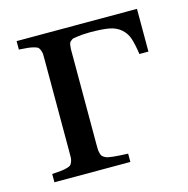

<svg xmlns="http://www.w3.org/2000/svg" viewBox="-80 -567 632 644"><g transform="rotate(-15 236.0 -245.0)"><path d="M32.2 0V-28.8Q52.7 -30.3 63 -31.2Q73.2 -32.2 83.3 -34.9Q93.3 -37.6 96.7 -40.3Q100.1 -43 103.3 -50.5Q106.4 -58.1 106.7 -65.2Q106.9 -72.3 106.9 -86.9V-402.8Q106.9 -417.5 106.7 -424.6Q106.4 -431.6 103.3 -439.2Q100.1 -446.8 96.7 -449.5Q93.3 -452.1 83.3 -454.8Q73.2 -457.5 63 -458.5Q52.7 -459.5 32.2 -460.9V-490.2H450.2V-341.8H418.9Q413.6 -378.4 406.5 -398.7Q399.4 -418.9 383.3 -432.6Q367.2 -446.3 343 -450.7Q318.8 -455.1 276.9 -455.1H275.9Q259.3 -454.6 250.7 -454.1Q242.2 -453.6 232.7 -452.1Q223.1 -450.7 219.2 -450Q215.3 -449.2 210.7 -445.3Q206.1 -441.4 204.8 -439.2Q203.6 -437 202.4 -429.4Q201.2 -421.9 201.2 -417Q201.2 -412.1 201.2 -399.9V-85.9Q201.2 -75.2 201.4 -69.1Q201.7 -63 203.4 -56.4Q205.1 -49.8 207 -46.6Q209 -43.5 214.8 -39.8Q220.7 -36.1 226.1 -34.9Q231.4 -33.7 243.2 -32.2Q254.9 -30.8 265.6 -30.3Q276.4 -29.8 295.9 -28.8V0Z"/></g></svg>

Font: Heuristica
Style: Regular
Weight: 400
Version: Version 1.0.2